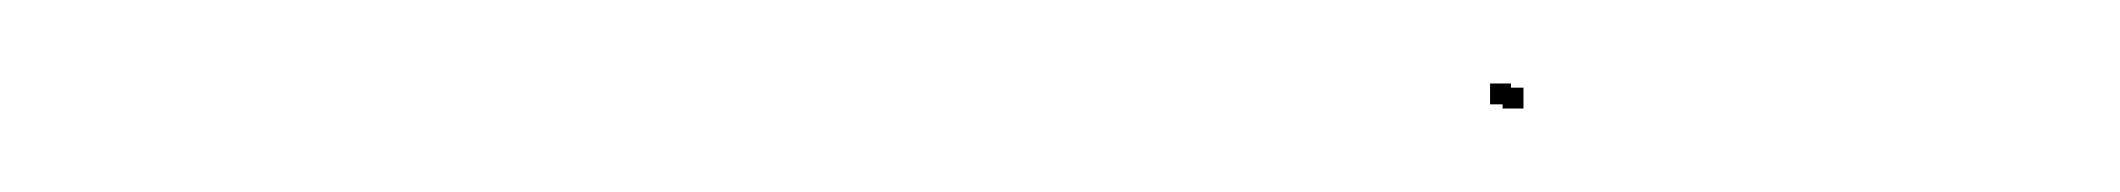

<svg xmlns="http://www.w3.org/2000/svg" viewBox="-20 -264 508 46"><path d="M337 -239V-244H342V-239ZM340 -238V-243H345V-238Z"/></svg>

Font: FRB American Cursive Just Beginnings
Style: Italic
Weight: 400
Italic angle: -25°
Version: Version 2.0;Modular Font Editor K font №1